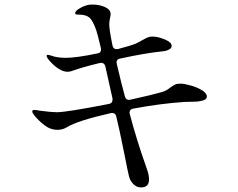

<svg xmlns="http://www.w3.org/2000/svg" viewBox="-20 -794 1040 840"><path d="M885 -371Q885 -359 866.5 -354Q848 -349 826 -349Q801 -349 787 -348Q682 -341 564 -319Q554 -318 549.5 -311Q545 -304 548 -294Q579 -178 615 -77Q616 -73 624 -50.5Q632 -28 632 -9Q632 26 597 26Q578 26 563.5 11.5Q549 -3 544 -24Q539 -44 526 -111L503 -222L489 -283Q485 -303 464 -299Q319 -266 272 -237Q253 -226 232 -226Q200 -226 173.5 -247Q147 -268 131 -288Q121 -301 121 -306Q121 -313 130 -313Q136 -313 141.5 -312Q147 -311 152 -310Q206 -303 228 -303Q271 -303 455 -339Q475 -342 472 -364L441 -503Q436 -523 415 -518Q344 -501 296 -484Q287 -480 276 -480Q239 -480 195 -530Q184 -543 184 -549Q184 -554 189 -554Q194 -554 203 -551Q229 -541 268 -541Q313 -541 405 -560Q426 -563 421 -585Q406 -648 401 -662Q386 -705 370.5 -717.5Q355 -730 326 -730Q317 -730 313 -731Q309 -732 309 -737Q309 -746 328.5 -757.5Q348 -769 368 -773Q374 -774 386 -774Q415 -774 439.5 -763Q464 -752 464 -732Q464 -727 461 -713.5Q458 -700 458 -688Q458 -664 472 -596Q476 -575 498 -580Q552 -594 576 -604Q581 -606 606 -620Q618 -627 626.5 -630.5Q635 -634 647 -634Q671 -634 701 -621.5Q731 -609 731 -593Q731 -583 719 -577Q707 -571 696 -570Q616 -562 507 -538Q486 -535 491 -514Q513 -420 526 -374Q531 -353 551 -358Q646 -379 684 -390Q705 -396 715.5 -404Q726 -412 728 -413Q739 -421 747 -424.5Q755 -428 770 -428Q786 -428 814.5 -420Q843 -412 864 -399Q885 -386 885 -371Z"/></svg>

Font: Shippori Mincho B1
Style: Regular
Weight: 400
Designer: FONTDASU
Foundry: FONTDASU / Google Inc. / but / Adobe
Version: Version 3.110; ttfautohint (v1.8.3)